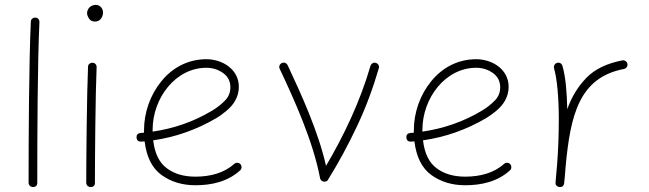

<svg xmlns="http://www.w3.org/2000/svg" viewBox="-20 -749 2660 787"><path d="M125 -676.8C114.7 -677.2 106.4 -669.9 106.4 -660.2C98.6 -493.7 97.2 -190.4 97.2 0C97.2 9.8 105 17.6 114.7 17.6C127 17.6 132.8 11.7 132.8 0C132.8 -189.9 133.8 -493.7 141.6 -658.2C142.1 -668.5 134.8 -676.8 125 -676.8Z M336.9 -694.8C336.9 -688.5 339.4 -681.6 344.7 -673.3C349.6 -665 357.9 -660.6 370.1 -660.6C390.1 -660.6 402.3 -678.7 402.3 -698.2C402.3 -710 393.6 -729 372.6 -729C351.1 -729 336.9 -712.4 336.9 -694.8ZM359.4 -491.7H357.9C348.6 -491.7 340.8 -484.9 340.8 -475.1C335.9 -360.8 333.5 -100.6 333.5 0C333.5 9.8 341.3 17.6 351.1 17.6C363.3 17.6 369.1 11.7 369.1 0C369.1 -101.1 371.1 -361.3 376 -473.1V-474.6C376 -483.9 369.1 -491.7 359.4 -491.7Z M964.4 -50.8C971.7 -57.1 971.7 -68.8 965.3 -76.2C959 -83.5 947.3 -83.5 939.9 -77.1C898.4 -39.6 841.3 -24.9 780.8 -24.9C733.9 -24.9 694.8 -36.1 664.1 -59.1C633.3 -81.5 614.3 -119.6 607.9 -173.8C700.2 -187 786.6 -217.8 867.2 -265.1C879.4 -272.5 892.6 -281.7 906.7 -293.5C935.5 -316.9 959 -349.6 959 -393.1C959 -465.8 890.6 -506.3 826.2 -506.3C750 -506.3 686 -471.2 641.1 -415.5C595.7 -359.9 570.3 -287.6 570.3 -214.8V-205.1C565.9 -204.6 561 -204.6 556.2 -204.1C544.4 -202.6 539.1 -196.3 539.6 -185.1C541 -173.3 547.4 -168 558.6 -168.5C563.5 -168.9 568.4 -168.9 572.8 -169.4C580.6 -105.5 603.5 -59.6 642.1 -31.7C680.7 -3.9 726.6 10.3 780.8 10.3C846.7 10.3 913.1 -3.9 964.4 -50.8ZM825.7 -471.2C851.6 -471.2 874.5 -463.9 894.5 -449.7C914.6 -435.1 924.3 -415.5 924.3 -391.1C924.3 -369.1 916.5 -350.6 900.4 -335C884.3 -318.8 866.7 -305.7 847.7 -294.4C773.9 -250.5 693.4 -222.2 605.5 -209.5V-216.3C605.5 -347.7 700.2 -471.2 825.7 -471.2Z M1135.3 -490.7C1126 -486.3 1122.1 -476.1 1126.5 -466.8C1187.5 -337.4 1263.2 -170.4 1292 -18.6C1293.9 -8.3 1304.7 -2.4 1314.5 -4.9C1319.3 -5.9 1322.8 -8.3 1324.7 -12.7C1366.2 -79.6 1405.8 -151.9 1442.4 -229.5C1479 -306.6 1508.8 -386.7 1532.7 -469.2C1536.1 -478.5 1529.8 -488.8 1520.5 -491.2C1511.2 -494.6 1502 -488.3 1498.5 -479C1456.1 -332.5 1389.2 -192.4 1316.4 -69.3C1283.7 -212.9 1214.4 -363.3 1159.2 -481.4C1154.8 -490.7 1144.5 -494.6 1135.3 -490.7Z M2070.3 -50.8C2077.6 -57.1 2077.6 -68.8 2071.3 -76.2C2064.9 -83.5 2053.2 -83.5 2045.9 -77.1C2004.4 -39.6 1947.3 -24.9 1886.7 -24.9C1839.8 -24.9 1800.8 -36.1 1770 -59.1C1739.3 -81.5 1720.2 -119.6 1713.9 -173.8C1806.2 -187 1892.6 -217.8 1973.1 -265.1C1985.4 -272.5 1998.5 -281.7 2012.7 -293.5C2041.5 -316.9 2064.9 -349.6 2064.9 -393.1C2064.9 -465.8 1996.6 -506.3 1932.1 -506.3C1856 -506.3 1792 -471.2 1747.1 -415.5C1701.7 -359.9 1676.3 -287.6 1676.3 -214.8V-205.1C1671.9 -204.6 1667 -204.6 1662.1 -204.1C1650.4 -202.6 1645 -196.3 1645.5 -185.1C1647 -173.3 1653.3 -168 1664.6 -168.5C1669.4 -168.9 1674.3 -168.9 1678.7 -169.4C1686.5 -105.5 1709.5 -59.6 1748 -31.7C1786.6 -3.9 1832.5 10.3 1886.7 10.3C1952.6 10.3 2019 -3.9 2070.3 -50.8ZM1931.6 -471.2C1957.5 -471.2 1980.5 -463.9 2000.5 -449.7C2020.5 -435.1 2030.3 -415.5 2030.3 -391.1C2030.3 -369.1 2022.5 -350.6 2006.3 -335C1990.2 -318.8 1972.7 -305.7 1953.6 -294.4C1879.9 -250.5 1799.3 -222.2 1711.4 -209.5V-216.3C1711.4 -347.7 1806.2 -471.2 1931.6 -471.2Z M2272.9 17.6H2274.9C2282.2 18.6 2287.6 15.1 2291 7.8L2292.5 2C2294.9 -20.5 2296.9 -44.4 2298.8 -70.3C2318.4 -274.9 2353 -431.2 2537.6 -466.3C2546.9 -468.3 2553.7 -477.5 2551.8 -487.3C2549.8 -496.6 2540.5 -503.4 2530.8 -501.5C2467.8 -489.3 2418.5 -465.8 2383.8 -430.2C2349.1 -394.5 2322.8 -351.6 2305.2 -301.3C2303.7 -371.6 2298.3 -436.5 2285.2 -479.5C2282.7 -488.8 2272.5 -494.6 2263.2 -491.2C2253.9 -488.8 2248.5 -478.5 2251 -469.2C2257.3 -446.8 2262.2 -417 2265.6 -379.4C2269 -341.8 2270.5 -302.2 2270.5 -259.8C2270.5 -197.8 2268.1 -133.8 2263.7 -77.1C2261.7 -53.2 2259.3 -28.3 2257.3 -3.4V-2V0C2256.3 7.3 2259.8 12.7 2267.1 16.1L2272.9 17.6Z"/></svg>

Font: Mikhak ExtraLight
Style: Regular
Weight: 200
Designer: Amin Abedi
Version: Version 3.2